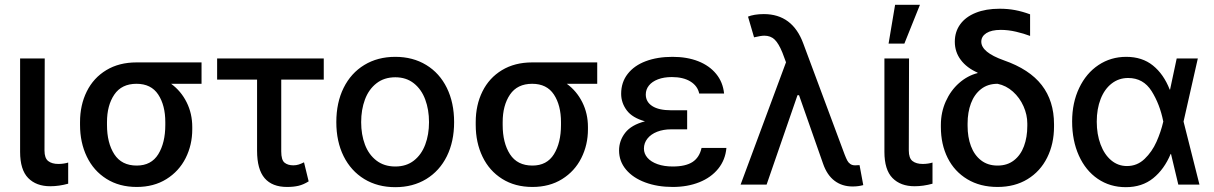

<svg xmlns="http://www.w3.org/2000/svg" viewBox="-20 -776 5102 807"><path d="M168 -530.3 167 -143.6Q167 -111.3 182.6 -99.1Q198.2 -86.9 225.6 -86.9Q236.8 -86.9 248 -88.6Q259.3 -90.3 266.6 -92.8V-3.9Q228 6.8 191.4 6.8Q132.3 6.8 98.4 -27.8Q64.5 -62.5 64.5 -137.7V-530.3Z M553.7 -513.7H827.1V-423.8H699.2Q740.7 -393.6 764.4 -346.2Q788.1 -298.8 788.1 -242.2V-232.4Q788.1 -167 760.3 -111.6Q732.4 -56.2 679.4 -23.2Q626.5 9.8 554.7 9.8Q481.4 9.8 427.5 -24.2Q373.5 -58.1 345 -117.4Q316.4 -176.8 316.4 -251V-262.7Q316.4 -334.5 344.7 -391.6Q373 -448.7 426.8 -481.2Q480.5 -513.7 553.7 -513.7ZM554.7 -80.1Q615.7 -80.1 645.3 -127.9Q674.8 -175.8 674.8 -251V-262.7Q674.8 -333.5 645 -378.7Q615.2 -423.8 553.7 -423.8Q491.2 -423.8 460.4 -378.4Q429.7 -333 429.7 -262.7V-251Q429.7 -175.3 460.4 -127.7Q491.2 -80.1 554.7 -80.1Z M1340.8 -441.4H1162.1V-139.6Q1162.1 -103.5 1176 -92.3Q1189.9 -81.1 1212.9 -81.1Q1225.1 -81.1 1235.6 -84.5Q1246.1 -87.9 1257.8 -93.8L1277.3 -13.7Q1255.4 0 1234.6 4.9Q1213.9 9.8 1186.5 9.8Q1124 9.8 1092.3 -27.1Q1060.5 -64 1060.5 -142.6V-441.4H892.6V-530.3H1340.8Z M1393.6 -262.7Q1393.6 -344.7 1424.3 -406.7Q1455.1 -468.8 1511.2 -502.9Q1567.4 -537.1 1641.6 -537.1Q1715.3 -537.1 1771.5 -502.9Q1827.6 -468.8 1858.2 -406.5Q1888.7 -344.2 1888.7 -262.7Q1888.7 -181.2 1858.2 -119.4Q1827.6 -57.6 1771.5 -23.4Q1715.3 10.7 1641.6 10.7Q1567.4 10.7 1511.2 -23.4Q1455.1 -57.6 1424.3 -119.4Q1393.6 -181.2 1393.6 -262.7ZM1783.2 -262.7Q1783.2 -314.9 1767.3 -357.7Q1751.5 -400.4 1719.5 -425.8Q1687.5 -451.2 1641.6 -451.2Q1594.7 -451.2 1562.3 -425.8Q1529.8 -400.4 1513.9 -357.7Q1498 -314.9 1498 -262.7Q1498 -210.4 1513.9 -168.2Q1529.8 -126 1562.3 -101.1Q1594.7 -76.2 1641.6 -76.2Q1688 -76.2 1719.7 -101.1Q1751.5 -126 1767.3 -168.2Q1783.2 -210.4 1783.2 -262.7Z M2216.8 -513.7H2490.2V-423.8H2362.3Q2403.8 -393.6 2427.5 -346.2Q2451.2 -298.8 2451.2 -242.2V-232.4Q2451.2 -167 2423.3 -111.6Q2395.5 -56.2 2342.5 -23.2Q2289.6 9.8 2217.8 9.8Q2144.5 9.8 2090.6 -24.2Q2036.6 -58.1 2008.1 -117.4Q1979.5 -176.8 1979.5 -251V-262.7Q1979.5 -334.5 2007.8 -391.6Q2036.1 -448.7 2089.8 -481.2Q2143.6 -513.7 2216.8 -513.7ZM2217.8 -80.1Q2278.8 -80.1 2308.3 -127.9Q2337.9 -175.8 2337.9 -251V-262.7Q2337.9 -333.5 2308.1 -378.7Q2278.3 -423.8 2216.8 -423.8Q2154.3 -423.8 2123.5 -378.4Q2092.8 -333 2092.8 -262.7V-251Q2092.8 -175.3 2123.5 -127.7Q2154.3 -80.1 2217.8 -80.1Z M2690.9 -266.1Q2637.7 -280.8 2614.3 -312.3Q2590.8 -343.8 2590.8 -381.8Q2590.8 -430.2 2618.2 -465.3Q2645.5 -500.5 2694.3 -518.8Q2743.2 -537.1 2806.6 -537.1Q2867.7 -537.1 2914.8 -518.6Q2961.9 -500 2990.2 -465.3Q3018.6 -430.7 3023.4 -382.8H2918.9Q2912.1 -415 2881.8 -433.6Q2851.6 -452.1 2803.7 -452.1Q2770.5 -452.1 2745.6 -442.6Q2720.7 -433.1 2707.5 -416.5Q2694.3 -399.9 2694.3 -378.9Q2694.3 -347.7 2721.7 -330.1Q2749 -312.5 2800.8 -312.5H2868.2V-232.4H2800.8Q2768.1 -232.4 2741.9 -222.2Q2715.8 -211.9 2701.2 -193.4Q2686.5 -174.8 2686.5 -151.4Q2686.5 -129.9 2701.4 -112.8Q2716.3 -95.7 2743.9 -85.9Q2771.5 -76.2 2807.6 -76.2Q2861.8 -76.2 2890.9 -95.2Q2919.9 -114.3 2928.7 -154.3H3033.2Q3028.8 -104 2998.8 -66.9Q2968.8 -29.8 2919.2 -10Q2869.6 9.8 2807.6 9.8Q2743.2 9.8 2691.9 -9.3Q2640.6 -28.3 2611.3 -63.2Q2582 -98.1 2582 -143.6Q2582 -184.6 2607.7 -217.8Q2633.3 -251 2690.9 -266.1Z M3439.5 -87.9 3338.4 -376H3332L3202.1 0H3092.8L3283.7 -514.2L3268.6 -554.7Q3252.9 -593.3 3236.1 -609.6Q3219.2 -626 3192.4 -626Q3178.7 -626 3149.4 -619.1L3124 -706.1Q3134.8 -710.9 3152.6 -713.9Q3170.4 -716.8 3190.4 -716.8Q3311 -716.8 3356.4 -592.8L3530.3 -126Q3536.6 -109.9 3541.3 -101.1Q3545.9 -92.3 3554 -86.7Q3562 -81.1 3574.2 -81.1L3592.8 -82L3608.4 2Q3587.9 7.8 3563.5 7.8Q3519.5 7.8 3487.8 -16.1Q3456.1 -40 3439.5 -87.9Z M3800.8 -530.3 3799.8 -143.6Q3799.8 -111.3 3815.4 -99.1Q3831.1 -86.9 3858.4 -86.9Q3869.6 -86.9 3880.9 -88.6Q3892.1 -90.3 3899.4 -92.8V-3.9Q3860.8 6.8 3824.2 6.8Q3765.1 6.8 3731.2 -27.8Q3697.3 -62.5 3697.3 -137.7V-530.3ZM3742.2 -755.9H3846.7L3781.2 -592.8H3714.8Z M4181.6 -739.3Q4216.3 -739.3 4246.3 -733.6Q4276.4 -728 4309.6 -715.8V-625Q4284.2 -634.8 4251 -642.6Q4217.8 -650.4 4186.5 -650.4Q4147 -650.4 4125.7 -636.7Q4104.5 -623 4104.5 -600.6Q4104.5 -556.2 4199.2 -522.5Q4307.1 -484.9 4358.6 -418.2Q4410.2 -351.6 4410.2 -253.9V-244.1Q4410.2 -171.4 4381.3 -113.5Q4352.5 -55.7 4298.8 -22.9Q4245.1 9.8 4172.9 9.8Q4099.6 9.8 4045.7 -22.7Q3991.7 -55.2 3963.1 -112.3Q3934.6 -169.4 3934.6 -242.2V-251Q3934.6 -303.7 3955.1 -349.6Q3975.6 -395.5 4011 -426.8Q4046.4 -458 4088.9 -468.8V-470.7Q4043.5 -490.7 4018.3 -524.2Q3993.2 -557.6 3993.2 -600.6Q3993.2 -642.6 4015.9 -673.8Q4038.6 -705.1 4081.1 -722.2Q4123.5 -739.3 4181.6 -739.3ZM4172.9 -80.1Q4213.9 -80.1 4241.9 -102.1Q4270 -124 4283.9 -161.6Q4297.9 -199.2 4297.9 -247.1V-256.8Q4297.9 -293.5 4282 -329.3Q4266.1 -365.2 4237.5 -390.9Q4209 -416.5 4172.9 -423.8Q4131.8 -423.8 4103.5 -401.6Q4075.2 -379.4 4061 -341.6Q4046.9 -303.7 4046.9 -256.8V-247.1Q4046.9 -199.7 4061 -161.9Q4075.2 -124 4103.5 -102.1Q4131.8 -80.1 4172.9 -80.1Z M4486.3 -265.6Q4486.3 -344.2 4515.9 -406.2Q4545.4 -468.3 4597.2 -502.7Q4648.9 -537.1 4713.9 -537.1Q4780.8 -537.1 4825.9 -500.7Q4871.1 -464.4 4896.5 -399.4H4897.9L4925.8 -530.3H5014.6L4954.6 -265.1L5021.5 0H4932.6L4901.9 -128.9H4900.4Q4873.5 -64.5 4826.9 -26.9Q4780.3 10.7 4711.9 10.7Q4645.5 10.7 4594.2 -24.2Q4543 -59.1 4514.6 -122.1Q4486.3 -185.1 4486.3 -265.6ZM4716.8 -78.1Q4759.8 -78.1 4791 -108.2Q4822.3 -138.2 4840.8 -179.9Q4859.4 -221.7 4869.1 -263.7L4869.6 -265.1L4869.1 -266.6Q4855 -337.9 4820.3 -393.1Q4785.6 -448.2 4721.7 -448.2Q4682.6 -448.2 4652.6 -425Q4622.6 -401.9 4606.2 -360.1Q4589.8 -318.4 4589.8 -264.6Q4589.8 -211.9 4605.7 -169.2Q4621.6 -126.5 4650.4 -102.3Q4679.2 -78.1 4716.8 -78.1Z"/></svg>

Font: Pretendard JP Medium
Style: Regular
Weight: 500
Designer: Base glyphs from Inter by Rasmus Andersson; Hangeul glyphs from Noto Sans CJK(Source Han Sans) by Jang Soo-young and Kan
Foundry: Kil Hyung-jin
Version: Version 1.309